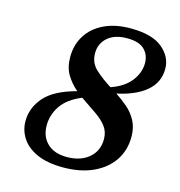

<svg xmlns="http://www.w3.org/2000/svg" viewBox="-104 -775 823 880"><g transform="rotate(15 307.5 -335.0)"><path d="M540.5 -203.5Q540.5 -139 507.5 -90.2Q474.5 -41.5 414.2 -14.2Q354 13 273.5 13Q199 13 150 -8.8Q101 -30.5 76.8 -67.2Q52.5 -104 52.5 -148Q52.5 -211 96.8 -262.2Q141 -313.5 246.5 -341.5Q215.5 -367.5 195 -401.5Q174.5 -435.5 174.5 -485Q174.5 -543 202.8 -587.8Q231 -632.5 283.8 -657.8Q336.5 -683 409 -683Q511.5 -683 560.5 -642Q609.5 -601 609.5 -544.5Q609.5 -479.5 559.5 -437.5Q509.5 -395.5 422 -377.5Q451.5 -358 478.8 -334.8Q506 -311.5 523.2 -279.5Q540.5 -247.5 540.5 -203.5ZM280 -531.5Q280 -485.5 312 -456Q344 -426.5 388.5 -398.5Q451 -420 482 -460.2Q513 -500.5 513 -545.5Q513 -584.5 487.5 -609.8Q462 -635 405 -635Q346 -635 313 -605.8Q280 -576.5 280 -531.5ZM151.5 -154Q151.5 -101 184.8 -69.2Q218 -37.5 277.5 -37.5Q342 -37.5 381.8 -71Q421.5 -104.5 421.5 -160.5Q421.5 -195 402.8 -219.8Q384 -244.5 354.8 -264.8Q325.5 -285 294.5 -306Q284.5 -313 276.5 -318.5Q210 -291 180.8 -247.8Q151.5 -204.5 151.5 -154Z"/></g></svg>

Font: Newsreader 16pt
Style: Bold Italic
Weight: 700
Italic angle: -17°
Designer: Hugues Gentile
Foundry: Production Type
Version: Version 1.003; ttfautohint (v1.8.3)